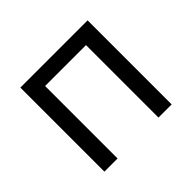

<svg xmlns="http://www.w3.org/2000/svg" viewBox="-128 -693 856 856"><g transform="rotate(-45 300.0 -265.0)"><path d="M88 0V-530H512V0H429V-457H171V0Z"/></g></svg>

Font: Iosevka Mono
Style: Regular
Weight: 400
Designer: Belleve Invis
Foundry: Belleve Invis
Version: Version 11.1.1